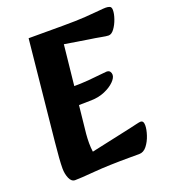

<svg xmlns="http://www.w3.org/2000/svg" viewBox="-130 -785 782 890"><g transform="rotate(-20 261.0 -339.5)"><path d="M88 12Q70 12 60.5 -10Q51 -32 51 -59Q51 -98 60 -186L110 -680H278Q347 -680 390.5 -683Q434 -686 458.5 -688.5Q483 -691 494 -691Q505 -691 513.5 -687.5Q522 -684 522 -669Q522 -651 513.5 -626.5Q505 -602 491.5 -583.5Q478 -565 463 -565Q453 -565 427 -570Q401 -575 372 -579L254 -598L209 -172Q207 -149 207 -127Q207 -105 210 -84L408 -127Q426 -131 442.5 -135Q459 -139 465 -139Q480 -139 480 -116Q480 -96 471 -68.5Q462 -41 446 -20.5Q430 0 408 0H368Q256 0 185 6Q114 12 88 12ZM163 -308 176 -399H224Q267 -399 303.5 -402Q340 -405 364.5 -408Q389 -411 396 -411Q408 -411 413 -404Q418 -397 418 -388Q418 -373 400 -355Q382 -337 352 -324Q322 -311 285 -310Z"/></g></svg>

Font: Alkatra SemiBold
Style: Regular
Weight: 600
Designer: Suman Bhandary
Version: Version 1.100;gftools[0.9.22]